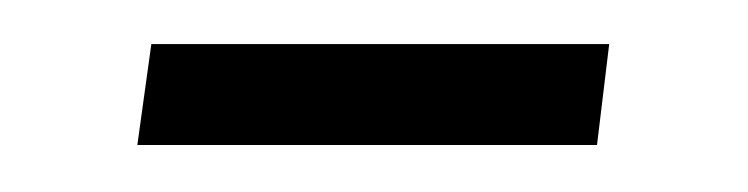

<svg xmlns="http://www.w3.org/2000/svg" viewBox="-20 -306 331 85"><path d="M40.8 -241.8 47 -286.5H249.7L244.3 -241.8Z"/></svg>

Font: Alumni Sans Thin
Style: Italic
Weight: 100
Italic angle: -8°
Designer: Robert E. Leuschke
Foundry: Robert E. Leuschke
Version: Version 1.016